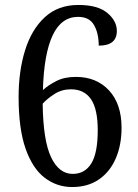

<svg xmlns="http://www.w3.org/2000/svg" viewBox="-20 -744 556 774"><path d="M271 10Q209 10 160 -27.5Q111 -65 83 -145Q55 -225 55 -353Q55 -457 81 -541Q107 -625 160.5 -674.5Q214 -724 296 -724Q374 -724 412.5 -692Q451 -660 451 -619Q451 -560 378 -560Q378 -610 359 -643Q340 -676 295 -676Q227 -676 192 -601Q157 -526 153 -381Q175 -401 207.5 -417.5Q240 -434 286 -434Q369 -434 419.5 -379.5Q470 -325 470 -229Q470 -159 446.5 -105Q423 -51 378.5 -20.5Q334 10 271 10ZM273 -43Q322 -43 348 -85Q374 -127 374 -219Q374 -305 346.5 -344.5Q319 -384 266 -384Q229 -384 199.5 -365Q170 -346 152 -326Q154 -177 186 -110Q218 -43 273 -43Z"/></svg>

Font: Noto Serif Khmer SemiCondensed
Style: Regular
Weight: 400
Width: 4
Designer: Danh Hong and the Monotype Design Team
Foundry: Monotype Imaging Inc.
Version: Version 2.004; ttfautohint (v1.8.4.7-5d5b)